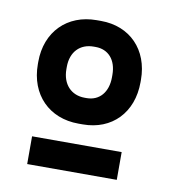

<svg xmlns="http://www.w3.org/2000/svg" viewBox="-54 -753 423 477"><g transform="rotate(10 157.5 -514.0)"><path d="M153 -444H164C237 -444 287 -495 287 -572V-578C287 -654 237 -705 164 -705H153C79 -705 28 -654 28 -578V-572C28 -495 79 -444 153 -444ZM157 -510C123 -510 100 -534 100 -572V-578C100 -616 123 -639 157 -639H162C194 -639 215 -616 215 -578V-572C215 -534 194 -510 162 -510ZM45 -323H271V-393H45Z"/></g></svg>

Font: Fixel Display Medium
Style: Regular
Weight: 500
Designer: AlfaBravo + MacPaw
Foundry: Kyrylo Tkachov, Marchela Mozhyna, Serhii Makarenko, Maria Weinstein, Zakhar Kryvoshyya
Version: Version 1.211